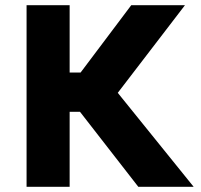

<svg xmlns="http://www.w3.org/2000/svg" viewBox="-20 -720 773 740"><path d="M513.1 0 231.6 -362 485.9 -700H692.9L433.9 -362.2L726.4 0ZM82.4 0V-700H248.4V-440.5H380.6V-289H248.4V0Z"/></svg>

Font: Geologica-Sharp
Style: Regular
Weight: 100
Designer: Sindre Bremnes, Frode Helland
Foundry: Monokrom Skriftforlag AS
Version: Version 1.010;gftools[0.9.28]